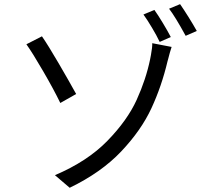

<svg xmlns="http://www.w3.org/2000/svg" viewBox="-20 -853 1017 921"><path d="M700.1 -568.6 704 -588.9Q711.1 -626.8 710.3 -645.8L803.2 -627.9Q793.6 -598.5 786.5 -569.3Q784.5 -563.2 783.4 -558.3Q755.4 -439.8 706.4 -333.9Q657.3 -228 561.6 -126.8Q465.9 -25.6 314.3 47.7L243.5 -12.7Q398.9 -78.7 494.9 -177.2Q590.8 -275.6 635.5 -373.9Q680.2 -472.2 700.1 -568.6ZM345.3 -402.1 269.3 -359Q237.8 -424 187 -511.5Q136.2 -599.1 106.6 -640.6L181.2 -678.8Q210.4 -636.7 261.1 -549.8Q311.8 -462.9 345.3 -402.1ZM799.3 -675.4 746 -651.9Q731.7 -682.3 709 -720.2Q686.4 -758.2 668.1 -783.4L720.5 -805.4Q737.8 -781.5 761.3 -742.4Q784.8 -703.4 799.3 -675.4ZM924 -704.5 870.6 -681.2Q820.4 -773.1 791 -811.2L843.8 -833.1Q860.7 -809 884.2 -771.4Q907.7 -733.8 924 -704.5Z"/></svg>

Font: Min Sans VF VF
Style: Regular
Weight: 400
Designer: Jinseong-Kim, NotoSansCJK, Nunito
Foundry: Jinseong-Kim
Version: Version 1.420;Glyphs 3.1.2 (3151)